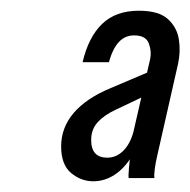

<svg xmlns="http://www.w3.org/2000/svg" viewBox="-20 -750 355 358"><path d="M220 -418Q219 -420 220.5 -437.5Q222 -455 224 -465L220 -466L260 -640Q263 -654 257.5 -669Q252 -684 230 -684Q213 -684 201.5 -671.5Q190 -659 183 -634H134Q145 -681 170.5 -705.5Q196 -730 239 -730Q276 -730 293 -714.5Q310 -699 313.5 -676.5Q317 -654 312 -631L273 -459Q270 -446 268.5 -434.5Q267 -423 268 -418ZM154 -412Q131 -412 112.5 -427.5Q94 -443 94 -477Q94 -512 117.5 -539.5Q141 -567 187 -586L267 -620L256 -574L197 -546Q175 -536 162.5 -522.5Q150 -509 150 -489Q150 -456 180 -456Q197 -456 210 -469Q223 -482 229 -505L226 -459Q212 -436 193.5 -424Q175 -412 154 -412Z"/></svg>

Font: Instrument Sans Condensed
Style: Italic
Weight: 400
Width: 3
Italic angle: -13°
Designer: Rodrigo Fuenzalida
Foundry: fragTYPE
Version: Version 1.000;gftools[0.9.28]